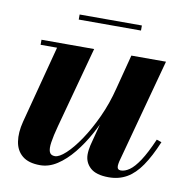

<svg xmlns="http://www.w3.org/2000/svg" viewBox="-70 -650 728 729"><g transform="rotate(10 294.0 -285.0)"><path d="M130.5 10Q86 10 62 -9.8Q38 -29.5 32.8 -63.8Q27.5 -98 38.5 -141L117 -440.5H53.5V-460H256.5L172 -147.5Q161.5 -108.5 157.8 -83.2Q154 -58 159 -45.8Q164 -33.5 180 -33.5Q196.5 -33.5 221.8 -56.8Q247 -80 274.2 -120.5Q301.5 -161 326 -214Q350.5 -267 365.5 -327H381Q370 -283.5 351.8 -236.5Q333.5 -189.5 309.5 -145.8Q285.5 -102 256.8 -66.8Q228 -31.5 196.2 -10.8Q164.5 10 130.5 10ZM395 10Q346.5 10 324 -10.5Q301.5 -31 301.5 -62Q301.5 -70 302.8 -79.8Q304 -89.5 306 -97.5L400 -460H533.5L424.5 -56Q423.5 -51.5 422.8 -47Q422 -42.5 422 -38.5Q422 -23.5 436 -23.5Q452 -23.5 469.5 -35.8Q487 -48 507 -78.2Q527 -108.5 550.5 -162.5L569.5 -156Q545.5 -98.5 520.2 -61.8Q495 -25 464.5 -7.5Q434 10 395 10ZM179.5 -560V-579.5H419.5V-560Z"/></g></svg>

Font: Bodoni Moda 11pt
Style: Bold Italic
Weight: 700
Italic angle: -13°
Designer: Owen Earl
Foundry: indestructible type
Version: Version 2.004